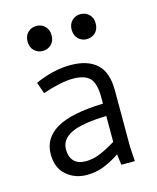

<svg xmlns="http://www.w3.org/2000/svg" viewBox="-99 -701 636 776"><g transform="rotate(-15 219.0 -313.5)"><path d="M313.5 0 307.6 -44.9Q272.5 -21.5 239.7 -8.8Q207 3.9 169.9 3.9Q119.1 3.9 84 -26.9Q48.8 -57.6 48.8 -114.3Q48.8 -181.6 110.4 -217.8Q171.9 -253.9 305.7 -257.8V-283.2Q305.7 -341.8 284.7 -364.3Q263.7 -386.7 213.9 -386.7Q164.1 -386.7 86.9 -360.4L70.3 -408.2Q148.4 -442.4 217.8 -442.4Q290 -442.4 328.1 -407.7Q366.2 -373 366.2 -296.9V-62.5L370.1 0ZM179.7 -50.8Q209 -50.8 237.8 -62.5Q266.6 -74.2 305.7 -97.7V-206.1Q202.1 -203.1 157.7 -181.2Q113.3 -159.2 113.3 -117.2Q113.3 -85.9 129.9 -68.4Q146.5 -50.8 179.7 -50.8ZM76.2 -579.1Q76.2 -602.5 90.8 -616.7Q105.5 -630.9 127 -630.9Q147.5 -630.9 162.1 -616.7Q176.8 -602.5 176.8 -579.1Q176.8 -554.7 162.1 -540.5Q147.5 -526.4 127 -526.4Q105.5 -526.4 90.8 -540.5Q76.2 -554.7 76.2 -579.1ZM260.7 -579.1Q260.7 -602.5 275.4 -616.7Q290 -630.9 310.5 -630.9Q332 -630.9 346.7 -616.7Q361.3 -602.5 361.3 -579.1Q361.3 -554.7 346.7 -540.5Q332 -526.4 310.5 -526.4Q290 -526.4 275.4 -540.5Q260.7 -554.7 260.7 -579.1Z"/></g></svg>

Font: Sudo Light
Style: Regular
Weight: 300
Monospace: yes
Designer: Jens Kutilek
Foundry: Jens Kutilek
Version: Version 0.040